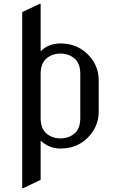

<svg xmlns="http://www.w3.org/2000/svg" viewBox="-20 -777 616 1017"><path d="M195.3 -152.3Q195.3 -96.2 225.8 -70.1Q256.3 -43.9 300.3 -43.9Q344.2 -43.9 374.8 -70.1Q405.3 -96.2 405.3 -152.3V-384.8Q405.3 -440.9 374.8 -467Q344.2 -493.2 300.3 -493.2Q256.3 -493.2 225.8 -467Q195.3 -440.9 195.3 -384.8ZM97.7 -712.9 190.4 -756.8H195.3V-505.4Q236.3 -546.9 300.3 -546.9Q384.8 -546.9 442.4 -491.7Q502.9 -433.1 502.9 -351.6V-185.5Q502.9 -105 442.4 -45.4Q385.7 9.8 300.3 9.8Q241.2 9.8 195.3 -31.7V175.8L102.5 219.7H97.7Z"/></svg>

Font: Nova Slim
Style: Book
Weight: 400
Version: Version 2.000